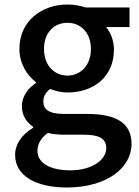

<svg xmlns="http://www.w3.org/2000/svg" viewBox="-20 -584 618 851"><path d="M276 247C452 247 563 161 563 54C563 -39 495 -79 366 -79H264C194 -79 172 -101 172 -133C172 -160 185 -175 202 -190C226 -180 255 -174 279 -174C394 -174 485 -243 485 -364C485 -405 470 -441 450 -464H554V-551H359C338 -558 310 -564 279 -564C165 -564 66 -491 66 -367C66 -301 101 -249 139 -220V-216C107 -195 77 -158 77 -114C77 -70 99 -41 127 -22V-18C76 13 47 56 47 102C47 198 143 247 276 247ZM279 -249C222 -249 175 -293 175 -367C175 -441 221 -483 279 -483C337 -483 383 -440 383 -367C383 -293 336 -249 279 -249ZM292 171C201 171 146 138 146 85C146 57 159 29 192 5C215 11 240 13 266 13H349C415 13 451 27 451 73C451 124 388 171 292 171Z"/></svg>

Font: Noto Sans CJK TC Medium
Style: Regular
Weight: 500
Designer: Ryoko NISHIZUKA 西塚涼子 (kana, bopomofo & ideographs); Paul D. Hunt (Latin, Greek & Cyrillic); Sandoll Communications 산돌커뮤니
Foundry: Adobe
Version: Version 2.004;hotconv 1.0.118;makeotfexe 2.5.65603